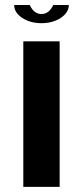

<svg xmlns="http://www.w3.org/2000/svg" viewBox="-20 -728 323 748"><path d="M70.8 -566.9H212.4V0H70.8ZM187.5 -708.5H248Q248 -679.2 216.8 -658.4Q185.5 -637.7 141.6 -637.7Q97.7 -637.7 66.4 -658.4Q35.2 -679.2 35.2 -708.5H95.7Q112.3 -673.3 141.6 -673.3Q170.9 -673.3 187.5 -708.5Z"/></svg>

Font: Blazma
Style: Regular
Weight: 400
Designer: GGBotNet
Version: 1.00